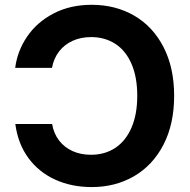

<svg xmlns="http://www.w3.org/2000/svg" viewBox="-20 -757 780 787"><path d="M693.8 -364.3Q693.8 -248.3 650 -163.8Q606.1 -79.2 529.4 -34.7Q452.7 9.8 356.1 9.8Q273.1 9.8 205.8 -20.9Q138.6 -51.6 96 -109.9Q53.4 -168.2 42.8 -248.8H193.6Q200.2 -209.7 222.1 -181.2Q244 -152.7 277.7 -137.6Q311.4 -122.6 352.9 -122.6Q410.1 -122.6 452.8 -151Q495.5 -179.4 519 -233.8Q542.6 -288.2 542.6 -364.3Q542.6 -441.4 518.9 -495.5Q495.3 -549.7 452.6 -577.3Q409.8 -605 353.4 -605Q311.9 -605 278.2 -589.9Q244.6 -574.9 222.4 -546.4Q200.2 -517.9 193.1 -478.8H42.3Q51 -547.8 91.1 -606.9Q131.2 -666 199.4 -701.7Q267.6 -737.3 356.1 -737.3Q453.5 -737.3 530.1 -692.9Q606.6 -648.6 650.2 -564.1Q693.8 -479.7 693.8 -364.3Z"/></svg>

Font: Raveo Variable
Style: Regular
Weight: 400
Designer: Jakub Foglar, Rasmus Andersson (Inter)
Foundry: Jakubfoglar.com
Version: Version 1.000;Glyphs 3.2.3 (3260)